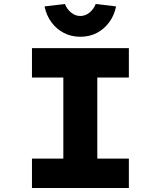

<svg xmlns="http://www.w3.org/2000/svg" viewBox="-20 -941 806 961"><path d="M140 0V-147H297V-553H140V-700H625V-553H467V-147H625V0ZM382 -757Q337 -757 300 -776Q263 -795 237.5 -829.5Q212 -864 203 -909L305 -921Q315 -895 336 -878Q357 -861 382 -861Q407 -861 428 -878Q449 -895 459 -921L561 -909Q552 -864 526.5 -829.5Q501 -795 464.5 -776Q428 -757 382 -757Z"/></svg>

Font: Lexend Giga
Style: Bold
Weight: 700
Version: Version 1.007